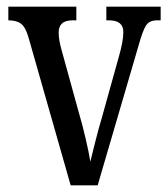

<svg xmlns="http://www.w3.org/2000/svg" viewBox="-20 -556 504 576"><path d="M66 -442Q57 -474 43.5 -484.5Q30 -495 5 -495V-536H209V-495H198Q176 -495 166 -485.5Q156 -476 156 -459Q156 -446 158.5 -432.5Q161 -419 165 -405L216 -220Q227 -183 237 -140Q247 -97 251 -71Q256 -91 265 -127.5Q274 -164 287 -208L336 -384Q350 -432 350 -460Q350 -495 307 -495H299V-536H462V-495H451Q428 -495 418 -479.5Q408 -464 395 -417L273 0H192Z"/></svg>

Font: Noto Serif Khmer ExtraCondensed
Style: Regular
Weight: 400
Width: 2
Designer: Danh Hong and the Monotype Design Team
Foundry: Monotype Imaging Inc.
Version: Version 2.004; ttfautohint (v1.8.4.7-5d5b)